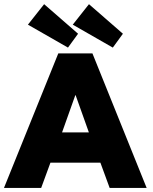

<svg xmlns="http://www.w3.org/2000/svg" viewBox="-30 -922 750 942"><path d="M523.5 -688.5 327 -801 406.5 -901.5 573 -756.5ZM303.5 -688.5 107 -801 186.5 -901.5 353 -756.5ZM256 -660H423.5L689.5 0H508L462.5 -124H217.5L172 0H-10.5ZM274.5 -272.5H406L341 -455H339.5Z"/></svg>

Font: League Spartan ExtraBold
Style: Regular
Weight: 800
Foundry: The League of Moveable Type
Version: Version 2.002